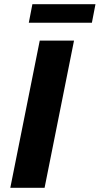

<svg xmlns="http://www.w3.org/2000/svg" viewBox="-20 -893 474 913"><path d="M169 -700H332L192 0H29ZM134 -873H434L417 -785H117Z"/></svg>

Font: Idrija
Style: Bold Italic
Weight: 700
Italic angle: -11.3°
Designer: Julieta Ulanovsky
Foundry: Julieta Ulanovsky
Version: Version 7.200